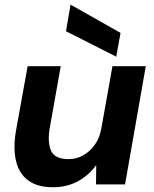

<svg xmlns="http://www.w3.org/2000/svg" viewBox="-20 -774 647 806"><path d="M202 12Q137 12 98.5 -16.5Q60 -45 47.5 -97Q35 -149 46 -219L96 -496H235L188 -232Q179 -172 195.5 -139Q212 -106 268 -106Q301 -106 329.5 -122Q358 -138 378.5 -167Q399 -196 406 -238L452 -496H592L505 0H383L384 -80H383Q353 -38 307 -13Q261 12 202 12ZM468 -536 257 -643 276 -754H277L486 -636Z"/></svg>

Font: DM Sans 28pt ExtraBold
Style: Italic
Weight: 800
Italic angle: -10°
Version: Version 4.004;gftools[0.9.30]